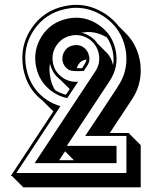

<svg xmlns="http://www.w3.org/2000/svg" viewBox="-20 -717 640 798"><path d="M306.6 -449.7Q303.7 -445.8 302 -441.7Q300.3 -437.5 299.3 -433.6H307.6H313Q314.9 -433.6 316.4 -433.3Q317.9 -433.1 321.3 -433.6Q323.7 -437.5 326.4 -441.9Q329.1 -446.3 331.5 -450.2Q338.9 -461.4 339.4 -469.7Q336.4 -468.8 335 -468.8Q315.9 -464.8 306.6 -449.7ZM250.5 -87.9Q244.1 -78.6 238 -69.6Q231.9 -60.5 226.1 -51.3H287.1ZM189.5 -393.1Q191.9 -378.9 196.8 -366.5Q201.7 -354 208.5 -342.8H209Q228 -330.1 253.9 -323.2Q258.8 -330.1 262 -335Q265.1 -339.8 268.6 -345.2Q268.6 -345.7 269.5 -346.7Q268.6 -347.7 267.8 -348.6Q267.1 -349.6 266.1 -350.6L230.5 -385.7Q213.9 -398.4 203.1 -415.3Q192.4 -432.1 188 -451.7Q187.5 -452.1 187.5 -452.6Q186.5 -445.8 186 -439.5Q185.5 -433.1 185.5 -426.8Q185.5 -419.9 186.8 -410.4Q188 -400.9 189.5 -393.1ZM345.7 -584Q340.3 -584 332.8 -583Q325.2 -582 318.4 -581.1Q328.1 -579.1 337.4 -575Q346.7 -570.8 356 -564.9Q375 -552.2 385.3 -536.1L386.2 -535.2L419.4 -502Q418.9 -502.4 418.9 -502.4L420.4 -501.5Q442.9 -479.5 449.7 -446.8V-444.8Q452.1 -458.5 452.1 -471.2Q452.1 -478 450.9 -487.3Q449.7 -496.6 448.2 -504.9Q441.4 -535.6 424.8 -561Q387.2 -584 345.7 -584ZM439.5 -168.9Q438.5 -167.5 437.5 -166.3Q436.5 -165 435.5 -164.1H517.6V-161.1L564.9 -113.8V61.5H76.7L29.3 14.2H24.9L202.1 -254.4Q197.3 -258.3 193.1 -262.5Q189 -266.6 185.1 -270.5L156.2 -299.3Q93.3 -347.7 77.1 -429.7Q72.8 -451.7 72.8 -475.6Q72.8 -508.3 81.8 -538.6Q90.8 -568.8 109.4 -597.2Q160.2 -673.8 250.5 -691.9Q261.7 -694.3 272.9 -695.6Q284.2 -696.8 296.9 -696.8Q329.1 -696.8 359.1 -687.3Q389.2 -677.7 418 -659.2Q450.7 -637.2 473.6 -607.9L502.4 -579.1Q547.4 -534.2 560.5 -468.8Q563 -457.5 564 -446.5Q564.9 -435.5 564.9 -422.9Q564.9 -392.1 555.9 -361.8Q546.9 -331.5 528.3 -303.7Q514.6 -283.2 502.9 -265.1Q491.2 -247.1 480.2 -230.7Q469.2 -214.4 459.2 -199.2Q449.2 -184.1 439.5 -168.9ZM265.1 -427.2Q244.6 -440.4 240.2 -462.9V-461.4Q239.3 -464.8 239.3 -468Q239.3 -471.2 239.3 -474.6Q239.3 -490.7 249 -504.9H248.5Q261.2 -523.9 284.2 -528.3Q291.5 -529.8 296.9 -529.8Q313 -529.8 326.7 -520.5L326.2 -521Q345.2 -508.3 350.1 -484.4Q351.6 -477.5 351.6 -472.7Q351.6 -457 342.3 -443.4L328.1 -421.9Q275.9 -419.4 265.1 -427.2ZM124 -39.1 376.5 -420.9Q398.4 -454.1 390.4 -493.7Q382.3 -533.2 349.1 -555.2Q314.9 -577.1 275.9 -569.1Q236.8 -561 214.4 -527.8Q192.4 -494.1 200.2 -454.8Q208 -415.5 242.2 -393.1Q270 -374.5 304.7 -377.4L259.3 -309.1Q228 -315.9 202.1 -333Q143.6 -371.6 129.9 -440.2Q116.2 -508.8 154.3 -567.9Q192.4 -625.5 261.2 -639.6Q330.1 -653.8 388.2 -614.7Q446.8 -576.2 460.7 -507.6Q474.6 -439 436 -380.9L257.8 -110.8H464.4V-39.1ZM505.4 2V-151.9H334Q356.4 -185.5 372.3 -209.2Q388.2 -232.9 402.6 -254.9Q417 -276.9 432.9 -300.8Q448.7 -324.7 470.7 -358.4H470.2Q488.3 -384.8 496.8 -413.3Q505.4 -441.9 505.4 -471.7Q505.4 -482.9 504.4 -493.7Q503.4 -504.4 501 -515.6Q483.4 -600.6 411.1 -648.9Q356 -684.6 296.9 -684.6Q285.6 -684.6 274.9 -683.3Q264.2 -682.1 252.9 -679.7Q167 -662.1 119.6 -590.3Q85 -537.6 85 -475.6Q85 -454.1 89.4 -432.1Q98.1 -389.2 120.4 -355.7Q142.6 -322.3 179.2 -298.8Q189 -292.5 202.1 -286.6Q215.3 -280.8 231 -275.4L47.9 2Z"/></svg>

Font: Gondrin
Style: Regular
Weight: 400
Designer: Peter Wiegel, original typeface by Carl Albert Fahrenwaldt 1901
Foundry: Peter Wiegel
Version: Version 1.000 2010 initial release